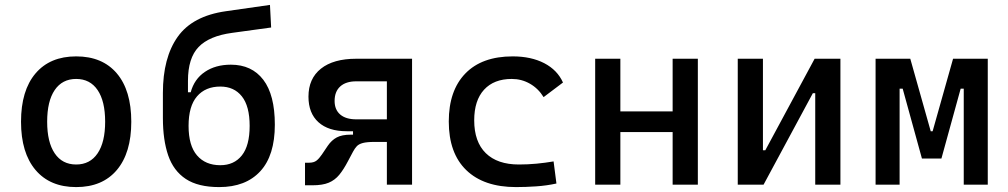

<svg xmlns="http://www.w3.org/2000/svg" viewBox="-20 -759 4142 789"><path d="M293 9.8Q185.5 9.8 126 -60.5Q66.4 -130.9 66.4 -258.8Q66.4 -387.2 126 -457.3Q185.5 -527.3 293 -527.3Q400.9 -527.3 460.2 -457.3Q519.5 -387.2 519.5 -258.8Q519.5 -130.9 460.2 -60.5Q400.9 9.8 293 9.8ZM293 -83Q350.1 -83 381.1 -128.9Q412.1 -174.8 412.1 -258.8Q412.1 -343.3 381.1 -388.9Q350.1 -434.6 293 -434.6Q235.8 -434.6 204.8 -388.9Q173.8 -343.3 173.8 -258.8Q173.8 -174.8 204.8 -128.9Q235.8 -83 293 -83Z M880.9 9.8Q793.9 9.8 743.4 -23.7Q692.9 -57.1 671.1 -120.6Q649.4 -184.1 649.4 -273.9V-377Q649.4 -522 710.2 -607.7Q771 -693.4 908.2 -712.9L1089.4 -738.8L1094.2 -646L934.1 -624Q839.8 -611.3 796.1 -565.9Q752.4 -520.5 752.4 -426.8V-379.9H763.7Q778.3 -434.1 822 -463.6Q865.7 -493.2 928.7 -493.2Q1014.6 -493.2 1062 -431.2Q1109.4 -369.1 1109.4 -246.6Q1109.4 -120.1 1049.6 -55.2Q989.7 9.8 880.9 9.8ZM885.3 -80.1Q941.9 -80.1 973.9 -120.4Q1005.9 -160.6 1005.9 -241.7Q1005.9 -322.8 973.9 -363Q941.9 -403.3 885.3 -403.3Q824.2 -403.3 789.6 -363Q754.9 -322.8 754.9 -241.7Q754.9 -160.6 789.6 -120.4Q824.2 -80.1 885.3 -80.1Z M1404.8 -219.7Q1329.6 -219.7 1288.6 -256.8Q1247.6 -293.9 1247.6 -361.8Q1247.6 -436 1298.8 -476.8Q1350.1 -517.6 1443.8 -517.6H1673.3V0H1569.8V-175.8H1519.5Q1487.8 -175.8 1471.2 -171.4Q1454.6 -167 1446.3 -158.2Q1438 -149.4 1430.7 -135.7L1409.7 -96.2Q1392.1 -62.5 1374.3 -40.8Q1356.4 -19 1331.1 -8.3Q1305.7 2.4 1264.2 2.4H1233.4V-90.3H1249.5Q1269.5 -90.3 1280.5 -98.9Q1291.5 -107.4 1302.7 -124L1327.1 -160.2Q1342.8 -183.1 1364 -194.3Q1385.3 -205.6 1420.9 -205.6H1430.7V-219.7ZM1569.8 -268.6V-424.8H1443.8Q1401.4 -424.8 1378.2 -403.8Q1355 -382.8 1355 -344.2Q1355 -308.1 1378.2 -288.3Q1401.4 -268.6 1443.8 -268.6Z M2100.6 9.8Q1968.3 9.8 1896.2 -59.8Q1824.2 -129.4 1824.2 -259.8Q1824.2 -386.7 1892.3 -457Q1960.4 -527.3 2086.9 -527.3Q2162.6 -527.3 2216.6 -499.3Q2270.5 -471.2 2293.5 -419.9L2213.9 -359.9Q2191.9 -395.5 2157.7 -415Q2123.5 -434.6 2083 -434.6Q2009.8 -434.6 1969.2 -390.4Q1928.7 -346.2 1928.7 -264.6Q1928.7 -176.3 1976.3 -129.6Q2023.9 -83 2112.3 -83Q2148.4 -83 2184.6 -86.4Q2220.7 -89.8 2254.9 -95.7L2266.6 -4.9Q2226.6 3.9 2183.8 6.8Q2141.1 9.8 2100.6 9.8Z M2744.1 0V-216.3H2529.3V0H2425.8V-517.6H2529.3V-301.3H2744.1V-517.6H2847.7V0Z M3011.7 0V-517.6H3115.2V-141.6H3125L3327.6 -517.6H3433.6V0H3330.1V-376H3320.3L3117.7 0Z M3578.1 0V-517.6H3720.7L3804.7 -219.7H3812.5L3896.5 -517.6H4039.1V0H3940.4V-394.5H3927.7L3848.6 -107.4H3768.6L3689.5 -394.5H3676.8V0Z"/></svg>

Font: CaskaydiaCove NFP
Style: Regular
Weight: 400
Designer: Aaron Bell
Foundry: Saja Typeworks
Version: Version 2111.001; VTT 6.35;Nerd Fonts 3.1.1